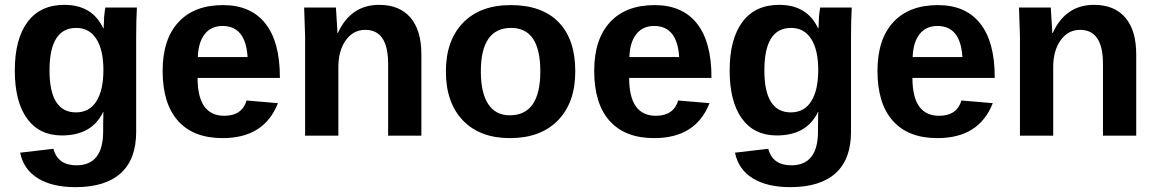

<svg xmlns="http://www.w3.org/2000/svg" viewBox="-20 -559 4763 791"><path d="M291 212Q195 212 136 175.5Q77 139 63 70L200 54Q218 122 295 122Q405 122 405 -18V-46L406 -98H405Q359 -1 235 -1Q142 -1 91.5 -70.5Q41 -140 41 -269Q41 -398 93.5 -468.5Q146 -539 245 -539Q360 -539 405 -443H407Q407 -451 409 -489Q411 -512 414 -528H544Q541 -476 541 -406V-16Q541 97 477.5 154.5Q414 212 291 212ZM406 -271Q406 -353 377 -398.5Q348 -444 294 -444Q184 -444 184 -269Q184 -96 293 -96Q348 -96 377 -141.5Q406 -187 406 -271Z M897 10Q777 10 713.5 -61Q650 -132 650 -267Q650 -397 715 -467.5Q780 -538 899 -538Q1013 -538 1073 -462.5Q1133 -387 1133 -242V-238H794Q794 -82 904 -82Q977 -82 996 -145L1125 -134Q1069 10 897 10ZM897 -452Q850 -452 823.5 -418.5Q797 -385 795 -324H1000Q992 -452 897 -452Z M1716 0H1579V-296Q1579 -436 1485 -436Q1435 -436 1404.5 -393Q1374 -350 1374 -283V0H1237V-410Q1237 -416 1233 -528H1364Q1365 -519 1367 -478Q1370 -437 1370 -423H1372Q1425 -539 1542 -539Q1626 -539 1671 -486.5Q1716 -434 1716 -335Z M2350 -265Q2350 -136 2278.5 -63Q2207 10 2081 10Q1957 10 1887 -63Q1817 -136 1817 -265Q1817 -392 1887.5 -465Q1958 -538 2084 -538Q2213 -538 2281.5 -467.5Q2350 -397 2350 -265ZM2206 -265Q2206 -444 2086 -444Q1961 -444 1961 -265Q1961 -176 1991.5 -130Q2022 -84 2080 -84Q2206 -84 2206 -265Z M2675 10Q2555 10 2491.5 -61Q2428 -132 2428 -267Q2428 -397 2493 -467.5Q2558 -538 2677 -538Q2791 -538 2851 -462.5Q2911 -387 2911 -242V-238H2572Q2572 -82 2682 -82Q2755 -82 2774 -145L2903 -134Q2847 10 2675 10ZM2675 -452Q2628 -452 2601.5 -418.5Q2575 -385 2573 -324H2778Q2770 -452 2675 -452Z M3236 212Q3140 212 3081 175.5Q3022 139 3008 70L3145 54Q3163 122 3240 122Q3350 122 3350 -18V-46L3351 -98H3350Q3304 -1 3180 -1Q3087 -1 3036.5 -70.5Q2986 -140 2986 -269Q2986 -398 3038.5 -468.5Q3091 -539 3190 -539Q3305 -539 3350 -443H3352Q3352 -451 3354 -489Q3356 -512 3359 -528H3489Q3486 -476 3486 -406V-16Q3486 97 3422.5 154.5Q3359 212 3236 212ZM3351 -271Q3351 -353 3322 -398.5Q3293 -444 3239 -444Q3129 -444 3129 -269Q3129 -96 3238 -96Q3293 -96 3322 -141.5Q3351 -187 3351 -271Z M3842 10Q3722 10 3658.5 -61Q3595 -132 3595 -267Q3595 -397 3660 -467.5Q3725 -538 3844 -538Q3958 -538 4018 -462.5Q4078 -387 4078 -242V-238H3739Q3739 -82 3849 -82Q3922 -82 3941 -145L4070 -134Q4014 10 3842 10ZM3842 -452Q3795 -452 3768.5 -418.5Q3742 -385 3740 -324H3945Q3937 -452 3842 -452Z M4661 0H4524V-296Q4524 -436 4430 -436Q4380 -436 4349.5 -393Q4319 -350 4319 -283V0H4182V-410Q4182 -416 4178 -528H4309Q4310 -519 4312 -478Q4315 -437 4315 -423H4317Q4370 -539 4487 -539Q4571 -539 4616 -486.5Q4661 -434 4661 -335Z"/></svg>

Font: Libra Sans
Style: Bold
Weight: 700
Foundry: Context Ltd
Version: Version 1.000